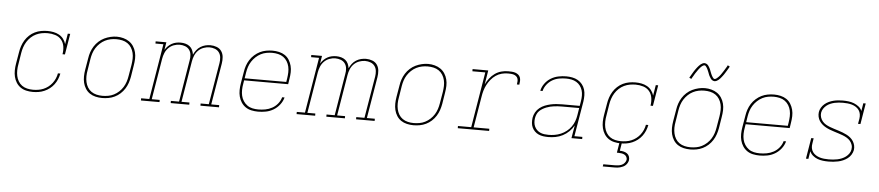

<svg xmlns="http://www.w3.org/2000/svg" viewBox="-49 -1093 7599 1659"><g transform="rotate(5 3750.0 -263.0)"><path d="M244 8Q215 8 187 1.5Q159 -5 137 -20.5Q115 -36 100.5 -59Q86 -82 79.5 -109Q73 -136 73.5 -165Q74 -194 79 -223L96 -323Q100 -350 109 -377Q118 -404 133 -428.5Q148 -453 169.5 -473Q191 -493 217 -505.5Q243 -518 270.5 -523Q298 -528 325 -528Q352 -528 378 -523Q404 -518 426.5 -505.5Q449 -493 464.5 -472.5Q480 -452 487 -428L502 -520H523L493 -339H472Q478 -373 473 -406.5Q468 -440 447.5 -464.5Q427 -489 395 -499Q363 -509 329 -509Q304 -509 278.5 -504.5Q253 -500 229 -488.5Q205 -477 185 -458.5Q165 -440 151 -417.5Q137 -395 128.5 -370Q120 -345 116 -320L100 -220Q95 -194 94.5 -168Q94 -142 99 -118Q104 -94 116.5 -72.5Q129 -51 148.5 -37Q168 -23 193 -17Q218 -11 244 -11Q266 -11 289 -14.5Q312 -18 334 -27Q356 -36 375.5 -51Q395 -66 409.5 -85Q424 -104 433.5 -126Q443 -148 447 -171H468Q463 -145 453 -121Q443 -97 427 -75.5Q411 -54 389.5 -37.5Q368 -21 343.5 -10.5Q319 0 294 4Q269 8 244 8Z M846 8Q817 8 789 1.5Q761 -5 738.5 -20Q716 -35 701 -58.5Q686 -82 679.5 -109Q673 -136 673.5 -165Q674 -194 679 -223L696 -323Q700 -351 709 -377.5Q718 -404 733.5 -428.5Q749 -453 771 -473Q793 -493 819 -505.5Q845 -518 873 -524.5Q901 -531 928 -531Q956 -531 984 -523.5Q1012 -516 1034.5 -500.5Q1057 -485 1072 -462Q1087 -439 1094 -411.5Q1101 -384 1100 -355Q1099 -326 1094 -297L1078 -197Q1073 -169 1064 -142.5Q1055 -116 1039.5 -91.5Q1024 -67 1002 -47Q980 -27 954 -14.5Q928 -2 900.5 3Q873 8 846 8ZM846 -11Q871 -11 896.5 -15.5Q922 -20 945.5 -32Q969 -44 989 -62.5Q1009 -81 1023 -103.5Q1037 -126 1045 -150.5Q1053 -175 1057 -200L1074 -300Q1078 -326 1079 -352.5Q1080 -379 1074 -403.5Q1068 -428 1055 -449Q1042 -470 1021.5 -484Q1001 -498 976 -503.5Q951 -509 925 -509Q900 -509 875 -504Q850 -499 826.5 -487Q803 -475 783.5 -456.5Q764 -438 750 -416Q736 -394 728 -369.5Q720 -345 716 -320L700 -220Q695 -194 694.5 -168Q694 -142 699.5 -117.5Q705 -93 717.5 -72Q730 -51 750 -37Q770 -23 795 -17Q820 -11 846 -11Z M1182 0V-19H1253L1333 -501H1264V-520H1357L1346 -453Q1356 -470 1371 -485Q1386 -500 1404 -510Q1422 -520 1441.5 -524Q1461 -528 1481 -528Q1502 -528 1522.5 -522.5Q1543 -517 1559 -504.5Q1575 -492 1583.5 -473.5Q1592 -455 1595 -434Q1604 -454 1618.5 -473Q1633 -492 1653 -504.5Q1673 -517 1695 -522.5Q1717 -528 1739 -528Q1767 -528 1793.5 -518Q1820 -508 1835 -486Q1850 -464 1852.5 -435.5Q1855 -407 1850 -378L1790 -19H1859V0H1698V-19H1769L1830 -382Q1834 -406 1831.5 -430.5Q1829 -455 1815.5 -473.5Q1802 -492 1779.5 -500.5Q1757 -509 1732 -509Q1707 -509 1681 -499.5Q1655 -490 1635.5 -470.5Q1616 -451 1605.5 -425.5Q1595 -400 1591 -375L1532 -19H1601V0H1440V-19H1511L1571 -382Q1576 -406 1573.5 -430.5Q1571 -455 1557.5 -473.5Q1544 -492 1521.5 -500.5Q1499 -509 1474 -509Q1474 -509 1474 -509Q1474 -509 1474 -509Q1448 -509 1422.5 -499.5Q1397 -490 1377.5 -470.5Q1358 -451 1347.5 -425.5Q1337 -400 1333 -375L1274 -19H1343V0Z M2198 8Q2169 8 2140.5 2Q2112 -4 2089.5 -19.5Q2067 -35 2052 -58Q2037 -81 2030 -108Q2023 -135 2023.5 -164.5Q2024 -194 2029 -223L2046 -323Q2050 -351 2059 -377.5Q2068 -404 2083.5 -428.5Q2099 -453 2121.5 -473Q2144 -493 2169.5 -505.5Q2195 -518 2223 -523Q2251 -528 2278 -528Q2307 -528 2335 -521.5Q2363 -515 2385.5 -500Q2408 -485 2422.5 -461.5Q2437 -438 2444 -411Q2451 -384 2450 -355Q2449 -326 2444 -297L2437 -251H2055L2050 -220Q2045 -194 2044.5 -167.5Q2044 -141 2049.5 -117Q2055 -93 2068.5 -72Q2082 -51 2102 -36.5Q2122 -22 2147 -16.5Q2172 -11 2198 -11Q2228 -11 2258.5 -16.5Q2289 -22 2317.5 -37.5Q2346 -53 2366.5 -78.5Q2387 -104 2395 -134H2416Q2407 -100 2384.5 -71Q2362 -42 2331 -23.5Q2300 -5 2266 1.5Q2232 8 2198 8ZM2058 -269H2419L2424 -300Q2428 -326 2429 -352Q2430 -378 2424.5 -402.5Q2419 -427 2406 -448Q2393 -469 2373.5 -483Q2354 -497 2328.5 -503Q2303 -509 2277 -509Q2253 -509 2227.5 -504.5Q2202 -500 2178.5 -488Q2155 -476 2135 -457.5Q2115 -439 2100.5 -416.5Q2086 -394 2078 -369.5Q2070 -345 2066 -320Z M2532 0V-19H2603L2683 -501H2614V-520H2707L2696 -453Q2706 -470 2721 -485Q2736 -500 2754 -510Q2772 -520 2791.5 -524Q2811 -528 2831 -528Q2852 -528 2872.5 -522.5Q2893 -517 2909 -504.5Q2925 -492 2933.5 -473.5Q2942 -455 2945 -434Q2954 -454 2968.5 -473Q2983 -492 3003 -504.5Q3023 -517 3045 -522.5Q3067 -528 3089 -528Q3117 -528 3143.5 -518Q3170 -508 3185 -486Q3200 -464 3202.5 -435.5Q3205 -407 3200 -378L3140 -19H3209V0H3048V-19H3119L3180 -382Q3184 -406 3181.5 -430.5Q3179 -455 3165.5 -473.5Q3152 -492 3129.5 -500.5Q3107 -509 3082 -509Q3057 -509 3031 -499.5Q3005 -490 2985.5 -470.5Q2966 -451 2955.5 -425.5Q2945 -400 2941 -375L2882 -19H2951V0H2790V-19H2861L2921 -382Q2926 -406 2923.5 -430.5Q2921 -455 2907.5 -473.5Q2894 -492 2871.5 -500.5Q2849 -509 2824 -509Q2824 -509 2824 -509Q2824 -509 2824 -509Q2798 -509 2772.5 -499.5Q2747 -490 2727.5 -470.5Q2708 -451 2697.5 -425.5Q2687 -400 2683 -375L2624 -19H2693V0Z M3546 8Q3517 8 3489 1.5Q3461 -5 3438.5 -20Q3416 -35 3401 -58.5Q3386 -82 3379.5 -109Q3373 -136 3373.5 -165Q3374 -194 3379 -223L3396 -323Q3400 -351 3409 -377.5Q3418 -404 3433.5 -428.5Q3449 -453 3471 -473Q3493 -493 3519 -505.5Q3545 -518 3573 -524.5Q3601 -531 3628 -531Q3656 -531 3684 -523.5Q3712 -516 3734.5 -500.5Q3757 -485 3772 -462Q3787 -439 3794 -411.5Q3801 -384 3800 -355Q3799 -326 3794 -297L3778 -197Q3773 -169 3764 -142.5Q3755 -116 3739.5 -91.5Q3724 -67 3702 -47Q3680 -27 3654 -14.5Q3628 -2 3600.5 3Q3573 8 3546 8ZM3546 -11Q3571 -11 3596.5 -15.5Q3622 -20 3645.5 -32Q3669 -44 3689 -62.5Q3709 -81 3723 -103.5Q3737 -126 3745 -150.5Q3753 -175 3757 -200L3774 -300Q3778 -326 3779 -352.5Q3780 -379 3774 -403.5Q3768 -428 3755 -449Q3742 -470 3721.5 -484Q3701 -498 3676 -503.5Q3651 -509 3625 -509Q3600 -509 3575 -504Q3550 -499 3526.5 -487Q3503 -475 3483.5 -456.5Q3464 -438 3450 -416Q3436 -394 3428 -369.5Q3420 -345 3416 -320L3400 -220Q3395 -194 3394.5 -168Q3394 -142 3399.5 -117.5Q3405 -93 3417.5 -72Q3430 -51 3450 -37Q3470 -23 3495 -17Q3520 -11 3546 -11Z M3930 0V-19H4045L4125 -501H4013V-520H4149L4129 -398Q4142 -425 4161.5 -450.5Q4181 -476 4206.5 -494Q4232 -512 4261.5 -520Q4291 -528 4321 -528Q4337 -528 4353 -527Q4369 -526 4383 -521.5Q4397 -517 4409 -507.5Q4421 -498 4426 -484Q4431 -470 4430.5 -453.5Q4430 -437 4427 -421H4406Q4408 -434 4409 -447.5Q4410 -461 4406 -472.5Q4402 -484 4392.5 -492Q4383 -500 4371.5 -503.5Q4360 -507 4347 -508Q4334 -509 4321 -509Q4294 -509 4267 -502Q4240 -495 4216.5 -479Q4193 -463 4174.5 -440.5Q4156 -418 4143 -393Q4130 -368 4122.5 -342Q4115 -316 4111 -289L4066 -19H4202V0Z M4715 8Q4715 8 4715 8Q4715 8 4715 8Q4693 8 4671.5 5Q4650 2 4631 -6.5Q4612 -15 4597.5 -29.5Q4583 -44 4574.5 -62.5Q4566 -81 4564.5 -102.5Q4563 -124 4566 -146Q4570 -171 4583 -194Q4596 -217 4617 -233.5Q4638 -250 4662 -259.5Q4686 -269 4711 -274.5Q4736 -280 4760.5 -282Q4785 -284 4810 -284H4963L4970 -326Q4974 -350 4974 -374Q4974 -398 4967.5 -419.5Q4961 -441 4947.5 -459Q4934 -477 4914.5 -488.5Q4895 -500 4872 -504.5Q4849 -509 4825 -509Q4795 -509 4764.5 -503.5Q4734 -498 4706.5 -482Q4679 -466 4659 -440Q4639 -414 4632 -384H4612Q4619 -418 4640.5 -447.5Q4662 -477 4692.5 -495.5Q4723 -514 4757.5 -521Q4792 -528 4825 -528Q4852 -528 4878 -523Q4904 -518 4926 -505.5Q4948 -493 4964 -473Q4980 -453 4987.5 -428.5Q4995 -404 4995 -376.5Q4995 -349 4991 -323L4940 -19H5009V0H4916L4935 -112Q4919 -83 4894.5 -59Q4870 -35 4840 -19.5Q4810 -4 4778.5 2Q4747 8 4715 8ZM4716 -11Q4742 -11 4769 -15.5Q4796 -20 4822 -31Q4848 -42 4871 -60Q4894 -78 4910.5 -101Q4927 -124 4936.5 -150Q4946 -176 4950 -203L4960 -265H4810Q4793 -265 4776.5 -264Q4760 -263 4743 -261Q4726 -259 4709.5 -255Q4693 -251 4676.5 -244.5Q4660 -238 4644.5 -229Q4629 -220 4616.5 -207.5Q4604 -195 4597 -178.5Q4590 -162 4587 -145Q4584 -126 4585.5 -107.5Q4587 -89 4594.5 -72.5Q4602 -56 4614.5 -43.5Q4627 -31 4643.5 -23.5Q4660 -16 4678.5 -13.5Q4697 -11 4716 -11Z M5344 8Q5315 8 5287 1.5Q5259 -5 5237 -20.5Q5215 -36 5200.5 -59Q5186 -82 5179.5 -109Q5173 -136 5173.5 -165Q5174 -194 5179 -223L5196 -323Q5200 -350 5209 -377Q5218 -404 5233 -428.5Q5248 -453 5269.5 -473Q5291 -493 5317 -505.5Q5343 -518 5370.5 -523Q5398 -528 5425 -528Q5452 -528 5478 -523Q5504 -518 5526.5 -505.5Q5549 -493 5564.5 -472.5Q5580 -452 5587 -428L5602 -520H5623L5593 -339H5572Q5578 -373 5573 -406.5Q5568 -440 5547.5 -464.5Q5527 -489 5495 -499Q5463 -509 5429 -509Q5404 -509 5378.5 -504.5Q5353 -500 5329 -488.5Q5305 -477 5285 -458.5Q5265 -440 5251 -417.5Q5237 -395 5228.5 -370Q5220 -345 5216 -320L5200 -220Q5195 -194 5194.5 -168Q5194 -142 5199 -118Q5204 -94 5216.5 -72.5Q5229 -51 5248.5 -37Q5268 -23 5293 -17Q5318 -11 5344 -11Q5366 -11 5389 -14.5Q5412 -18 5434 -27Q5456 -36 5475.5 -51Q5495 -66 5509.5 -85Q5524 -104 5533.5 -126Q5543 -148 5547 -171H5568Q5563 -145 5553 -121Q5543 -97 5527 -75.5Q5511 -54 5489.5 -37.5Q5468 -21 5443.5 -10.5Q5419 0 5394 4Q5369 8 5344 8ZM5207 220 5210 201H5310Q5325 201 5340 199Q5355 197 5369 191Q5383 185 5393.5 172.5Q5404 160 5407 146Q5409 132 5402 119.5Q5395 107 5383 101Q5371 95 5357 93Q5343 91 5329 91H5318L5333 0H5354L5342 72Q5359 72 5375.5 76Q5392 80 5405 89Q5418 98 5424 113.5Q5430 129 5428 146Q5426 158 5419.5 170Q5413 182 5403.5 191Q5394 200 5382 205.5Q5370 211 5357.5 214.5Q5345 218 5332.5 219Q5320 220 5307 220Z M5946 8Q5917 8 5889 1.5Q5861 -5 5838.5 -20Q5816 -35 5801 -58.5Q5786 -82 5779.5 -109Q5773 -136 5773.5 -165Q5774 -194 5779 -223L5796 -323Q5800 -351 5809 -377.5Q5818 -404 5833.5 -428.5Q5849 -453 5871 -473Q5893 -493 5919 -505.5Q5945 -518 5973 -524.5Q6001 -531 6028 -531Q6056 -531 6084 -523.5Q6112 -516 6134.5 -500.5Q6157 -485 6172 -462Q6187 -439 6194 -411.5Q6201 -384 6200 -355Q6199 -326 6194 -297L6178 -197Q6173 -169 6164 -142.5Q6155 -116 6139.5 -91.5Q6124 -67 6102 -47Q6080 -27 6054 -14.5Q6028 -2 6000.5 3Q5973 8 5946 8ZM5946 -11Q5971 -11 5996.5 -15.5Q6022 -20 6045.5 -32Q6069 -44 6089 -62.5Q6109 -81 6123 -103.5Q6137 -126 6145 -150.5Q6153 -175 6157 -200L6174 -300Q6178 -326 6179 -352.5Q6180 -379 6174 -403.5Q6168 -428 6155 -449Q6142 -470 6121.5 -484Q6101 -498 6076 -503.5Q6051 -509 6025 -509Q6000 -509 5975 -504Q5950 -499 5926.5 -487Q5903 -475 5883.5 -456.5Q5864 -438 5850 -416Q5836 -394 5828 -369.5Q5820 -345 5816 -320L5800 -220Q5795 -194 5794.5 -168Q5794 -142 5799.5 -117.5Q5805 -93 5817.5 -72Q5830 -51 5850 -37Q5870 -23 5895 -17Q5920 -11 5946 -11ZM6104 -598Q6098 -598 6092 -600.5Q6086 -603 6081 -606.5Q6076 -610 6072.5 -615Q6069 -620 6066 -625Q6063 -630 6060 -635Q6057 -640 6054.5 -645.5Q6052 -651 6050 -657Q6048 -663 6045.5 -669Q6043 -675 6040.5 -681Q6038 -687 6035.5 -692.5Q6033 -698 6030.5 -702.5Q6028 -707 6024 -713Q6020 -719 6016 -723Q6012 -727 6006 -727Q6001 -727 5996.5 -724.5Q5992 -722 5988.5 -719.5Q5985 -717 5981 -713.5Q5977 -710 5972.5 -705Q5968 -700 5966 -697.5Q5964 -695 5961.5 -692Q5959 -689 5956.5 -685.5Q5954 -682 5951.5 -678.5Q5949 -675 5946.5 -671Q5944 -667 5941 -663Q5938 -659 5935 -654.5Q5932 -650 5929 -645Q5926 -640 5923 -634.5Q5920 -629 5916.5 -623.5Q5913 -618 5909.5 -612Q5906 -606 5903 -600L5885 -609Q5891 -620 5897 -630Q5903 -640 5908.5 -649.5Q5914 -659 5919 -667Q5924 -675 5929 -682Q5934 -689 5938.5 -695Q5943 -701 5947.5 -706.5Q5952 -712 5959 -719.5Q5966 -727 5973 -732.5Q5980 -738 5988.5 -742Q5997 -746 6006 -746Q6012 -746 6018 -743.5Q6024 -741 6029 -737.5Q6034 -734 6037.5 -729Q6041 -724 6044 -719.5Q6047 -715 6050 -709.5Q6053 -704 6055.5 -698.5Q6058 -693 6060 -687.5Q6062 -682 6064.5 -675.5Q6067 -669 6069.5 -663Q6072 -657 6074.5 -651.5Q6077 -646 6079.5 -641.5Q6082 -637 6086 -631Q6090 -625 6094 -621Q6098 -617 6104 -617Q6109 -617 6113.5 -619.5Q6118 -622 6121.5 -625Q6125 -628 6129 -631.5Q6133 -635 6137.5 -639.5Q6142 -644 6144 -646.5Q6146 -649 6148.5 -652Q6151 -655 6153.5 -658.5Q6156 -662 6158.5 -665.5Q6161 -669 6163.5 -673Q6166 -677 6169 -681.5Q6172 -686 6175 -690.5Q6178 -695 6181 -700Q6184 -705 6187 -710Q6190 -715 6193.5 -720.5Q6197 -726 6200.5 -732Q6204 -738 6207 -745L6225 -735Q6219 -724 6213 -714Q6207 -704 6201.5 -695Q6196 -686 6191 -678Q6186 -670 6181 -662.5Q6176 -655 6171 -649Q6166 -643 6162 -637.5Q6158 -632 6151 -624.5Q6144 -617 6137 -611.5Q6130 -606 6121.5 -602Q6113 -598 6104 -598Z M6548 8Q6519 8 6490.5 2Q6462 -4 6439.5 -19.5Q6417 -35 6402 -58Q6387 -81 6380 -108Q6373 -135 6373.5 -164.5Q6374 -194 6379 -223L6396 -323Q6400 -351 6409 -377.5Q6418 -404 6433.5 -428.5Q6449 -453 6471.5 -473Q6494 -493 6519.5 -505.5Q6545 -518 6573 -523Q6601 -528 6628 -528Q6657 -528 6685 -521.5Q6713 -515 6735.5 -500Q6758 -485 6772.5 -461.5Q6787 -438 6794 -411Q6801 -384 6800 -355Q6799 -326 6794 -297L6787 -251H6405L6400 -220Q6395 -194 6394.5 -167.5Q6394 -141 6399.5 -117Q6405 -93 6418.5 -72Q6432 -51 6452 -36.5Q6472 -22 6497 -16.5Q6522 -11 6548 -11Q6578 -11 6608.5 -16.5Q6639 -22 6667.5 -37.5Q6696 -53 6716.5 -78.5Q6737 -104 6745 -134H6766Q6757 -100 6734.5 -71Q6712 -42 6681 -23.5Q6650 -5 6616 1.5Q6582 8 6548 8ZM6408 -269H6769L6774 -300Q6778 -326 6779 -352Q6780 -378 6774.5 -402.5Q6769 -427 6756 -448Q6743 -469 6723.5 -483Q6704 -497 6678.5 -503Q6653 -509 6627 -509Q6603 -509 6577.5 -504.5Q6552 -500 6528.5 -488Q6505 -476 6485 -457.5Q6465 -439 6450.5 -416.5Q6436 -394 6428 -369.5Q6420 -345 6416 -320Z M7146 8Q7146 8 7145.5 8Q7145 8 7145 8Q7121 8 7096 5Q7071 2 7049 -6.5Q7027 -15 7009 -30.5Q6991 -46 6982 -67L6971 0H6950L6980 -181H7001L6994 -136Q6990 -116 6993 -96.5Q6996 -77 7007 -61.5Q7018 -46 7034 -36Q7050 -26 7068 -20.5Q7086 -15 7106 -13Q7126 -11 7146 -11Q7146 -11 7146.5 -11Q7147 -11 7147 -11Q7165 -11 7183.5 -12.5Q7202 -14 7221 -18Q7240 -22 7258.5 -29.5Q7277 -37 7293 -49Q7309 -61 7320.5 -77.5Q7332 -94 7335 -113Q7339 -134 7332.5 -153.5Q7326 -173 7313.5 -187.5Q7301 -202 7284 -212Q7267 -222 7248.5 -229Q7230 -236 7211 -242Q7192 -248 7173 -254Q7154 -260 7135.5 -267Q7117 -274 7099.5 -283.5Q7082 -293 7067.5 -305.5Q7053 -318 7042.5 -334Q7032 -350 7027.5 -370Q7023 -390 7026 -411Q7029 -431 7040 -449.5Q7051 -468 7067.5 -482Q7084 -496 7103.5 -505Q7123 -514 7143 -519Q7163 -524 7183.5 -526Q7204 -528 7224 -528Q7249 -528 7274 -525Q7299 -522 7321.5 -513Q7344 -504 7363 -489Q7382 -474 7391 -452L7402 -520H7423L7393 -339H7372L7380 -384Q7383 -404 7380 -423.5Q7377 -443 7366.5 -458Q7356 -473 7340 -483.5Q7324 -494 7305.5 -499.5Q7287 -505 7267 -507Q7247 -509 7228 -509Q7210 -509 7191.5 -507.5Q7173 -506 7155 -502Q7137 -498 7119 -490.5Q7101 -483 7086 -471Q7071 -459 7060 -442.5Q7049 -426 7046 -407Q7043 -387 7049 -367.5Q7055 -348 7067.5 -333Q7080 -318 7097 -308Q7114 -298 7132.5 -291Q7151 -284 7170 -278Q7189 -272 7208 -266Q7227 -260 7245.5 -253Q7264 -246 7281.5 -237Q7299 -228 7314 -215.5Q7329 -203 7339.5 -186.5Q7350 -170 7354.5 -150.5Q7359 -131 7356 -110Q7352 -89 7340 -69.5Q7328 -50 7310 -36.5Q7292 -23 7271.5 -14Q7251 -5 7229.5 -0.5Q7208 4 7187.5 6Q7167 8 7146 8Z"/></g></svg>

Font: Iosevka Etoile Thin Oblique
Style: Regular
Weight: 100
Italic angle: -9°
Designer: Belleve Invis
Foundry: Belleve Invis
Version: Version 15.5.2; ttfautohint (v1.8.4)